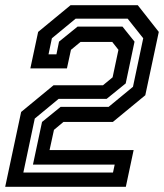

<svg xmlns="http://www.w3.org/2000/svg" viewBox="-57 -720 632 740"><path d="M-37 0 24.5 -288.5 149.5 -391.5H340L377 -422L399.5 -528L375.5 -558.5H253.5L216.5 -528L201 -456.5H60L90 -597L215 -700H474L555 -597L503 -353L378 -250H187.5L151 -219.5L134 -141.5H458L428 0ZM33 -55H378.5L385 -85.5H70L105 -250L176.5 -308H361.5L455.5 -385.5L495 -572.5L435 -648H234.5L143 -572.5L130 -510.5H160.5L170.5 -559.5L242 -617.5H415L461.5 -559.5L427.5 -398.5L354 -339H169L77 -263Z"/></svg>

Font: Tourney Thin SemiBold
Style: Italic
Weight: 600
Italic angle: -12°
Version: Version 1.015